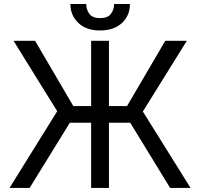

<svg xmlns="http://www.w3.org/2000/svg" viewBox="-20 -929 989 949"><path d="M27 0 262.8 -379.3 46.9 -727.3H153.4L342.3 -404.8H430.4V-727.3H518.5V-404.8H608L796.9 -727.3H903.4L686.1 -377.8L921.9 0H821L623.6 -322.4H518.5V0H430.4V-322.4H325.3L126.4 0ZM406.2 -909.1Q406.2 -881.4 421.9 -860.4Q437.5 -839.5 474.4 -839.5Q512.1 -839.5 528.1 -860.4Q544 -881.4 544 -909.1H622.2Q622.2 -851.6 582.4 -815Q542.6 -778.4 474.4 -778.4Q406.6 -778.4 367.9 -815Q328.1 -852.3 328.1 -909.1Z"/></svg>

Font: Inter P
Style: Regular
Weight: 400
Designer: Rasmus Andersson
Foundry: rsms
Version: Version 3.018;git-588b23468